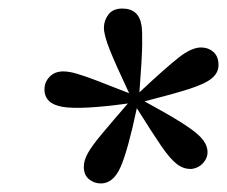

<svg xmlns="http://www.w3.org/2000/svg" viewBox="-20 -764 531 449"><path d="M223 -699Q223 -716 233.5 -730Q244 -744 266 -744Q305 -744 311 -704Q313 -691 312.5 -658.5Q312 -626 306 -548Q368 -606 398 -629.5Q428 -653 450 -653Q467 -653 479 -642.5Q491 -632 491 -612Q491 -594 475.5 -581Q460 -568 422.5 -556Q385 -544 318 -527Q373 -497 404 -477.5Q435 -458 449 -443.5Q463 -429 465 -413Q467 -397 456 -384Q445 -371 428 -369Q410 -368 394 -380Q378 -392 356.5 -423.5Q335 -455 300 -511Q279 -412 262 -373.5Q245 -335 216 -335Q200 -335 188 -345Q176 -355 176 -374Q176 -389 185.5 -406Q195 -423 218 -450.5Q241 -478 279 -522Q170 -507 127 -514Q84 -521 84 -555Q84 -572 96 -584.5Q108 -597 128 -597Q141 -597 158.5 -592Q176 -587 205 -576Q234 -565 282 -546Q250 -614 236.5 -648Q223 -682 223 -699Z"/></svg>

Font: Source Serif 4 SmText Semibold
Style: Italic
Weight: 600
Italic angle: -12°
Designer: Frank Grießhammer
Foundry: Adobe
Version: Version 4.005;hotconv 1.1.0;makeotfexe 2.6.0